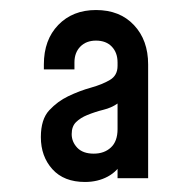

<svg xmlns="http://www.w3.org/2000/svg" viewBox="-20 -780 391 383"><path d="M149.5 -417Q107.5 -417 84.5 -442.5Q61.5 -468 61.5 -506.5Q61.5 -542 78.2 -560Q95 -578 116 -588Q139 -599 161.5 -605.2Q184 -611.5 199.2 -620.5Q214.5 -629.5 214.5 -648.5V-655.5Q214.5 -675 203 -687Q191.5 -699 171.5 -699Q152 -699 140.2 -687Q128.5 -675 128.5 -655.5V-641.5H67.5V-651.5Q67.5 -700.5 96.2 -730.2Q125 -760 171.5 -760Q219 -760 247.2 -730Q275.5 -700 275.5 -651.5V-424.5H214.5V-473L225.5 -459.5Q215 -438.5 195 -427.8Q175 -417 149.5 -417ZM167 -473.5Q188 -473.5 201.2 -485.8Q214.5 -498 214.5 -522.5V-573.5Q202.5 -565 186.2 -561Q170 -557 154 -550.5Q140.5 -545 131.8 -536.5Q123 -528 123 -512.5Q123 -497 134.2 -485.2Q145.5 -473.5 167 -473.5Z"/></svg>

Font: Mohave Medium
Style: Regular
Weight: 500
Designer: Gumpita Rahayu
Foundry: Tokotype
Version: Version 2.003